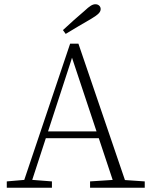

<svg xmlns="http://www.w3.org/2000/svg" viewBox="-20 -886 712 906"><path d="M12 0V-30L105 -38H122L225 -30V0ZM82 0 311 -680H350L582 0H524L313 -634H326L314 -595L120 0ZM184 -234V-266H468V-234ZM405 0V-30L528 -38H546L663 -30V0ZM277 -744Q303 -768 328.5 -791Q354 -814 378 -834Q397 -852 408.5 -859Q420 -866 430 -866Q441 -866 448 -859.5Q455 -853 455 -843Q455 -832 445 -822Q435 -812 410 -797Q380 -780 350 -762Q320 -744 290 -726Z"/></svg>

Font: Source Serif 4 18pt Light
Style: Regular
Weight: 300
Designer: Frank Grießhammer
Foundry: Adobe Systems Incorporated
Version: Version 4.004;hotconv 1.0.116;makeotfexe 2.5.65601